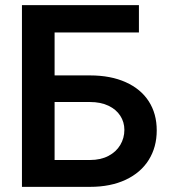

<svg xmlns="http://www.w3.org/2000/svg" viewBox="-20 -727 668 747"><path d="M65.4 -707H520.5V-600.6H192.4V-433.6H330.1Q410.6 -433.6 469.2 -407.2Q527.8 -380.9 558.8 -332.8Q589.8 -284.7 589.8 -219.7Q589.8 -154.8 558.8 -105Q527.8 -55.2 469 -27.6Q410.2 0 330.1 0H65.4ZM463.9 -221.7Q463.9 -252 448 -276.6Q432.1 -301.3 401.9 -315.7Q371.6 -330.1 330.1 -330.1H192.4V-104.5H330.1Q371.6 -104.5 401.9 -120.4Q432.1 -136.2 448 -163.1Q463.9 -189.9 463.9 -221.7Z"/></svg>

Font: Pretendard GOV SemiBold
Style: Regular
Weight: 600
Designer: Base glyphs from Inter by Rasmus Andersson; Hangeul glyphs from Noto Sans CJK(Source Han Sans) by Jang Soo-young and Kan
Foundry: Kil Hyung-jin
Version: Version 1.309